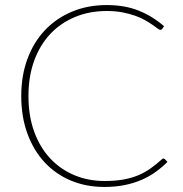

<svg xmlns="http://www.w3.org/2000/svg" viewBox="-20 -731 724 759"><path d="M626 -104.5Q628 -104.5 631.5 -102L642 -91Q620 -69 594.5 -50.8Q569 -32.5 538.5 -19.5Q508 -6.5 471.8 0.8Q435.5 8 392 8Q320.5 8 260.2 -17.2Q200 -42.5 156.5 -89.2Q113 -136 88.5 -202.5Q64 -269 64 -351.5Q64 -432 88.5 -498.2Q113 -564.5 157.8 -611.8Q202.5 -659 264.8 -685Q327 -711 402 -711Q472.5 -711 527 -689.5Q581.5 -668 628.5 -627.5L621 -616.5Q619 -613 613 -613Q610 -613 602.8 -618.5Q595.5 -624 583.8 -632.2Q572 -640.5 555.2 -650.2Q538.5 -660 516 -668.2Q493.5 -676.5 465 -682Q436.5 -687.5 402 -687.5Q334 -687.5 277 -664Q220 -640.5 179 -597Q138 -553.5 115.2 -491.2Q92.5 -429 92.5 -351.5Q92.5 -272.5 115.2 -210.2Q138 -148 178.5 -104.8Q219 -61.5 274 -38.5Q329 -15.5 393.5 -15.5Q434 -15.5 466 -21Q498 -26.5 524.8 -37.5Q551.5 -48.5 574.2 -64.5Q597 -80.5 619.5 -101Q623 -104.5 626 -104.5Z"/></svg>

Font: Lato Thin
Style: Regular
Weight: 200
Designer: Lukasz Dziedzic
Foundry: tyPoland Lukasz Dziedzic
Version: Version 2.007; 2014-02-27